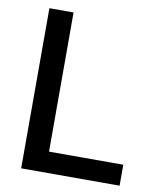

<svg xmlns="http://www.w3.org/2000/svg" viewBox="-82 -794 717 859"><g transform="rotate(10 276.5 -364.0)"><path d="M72.8 0V-727.5H182.6V-95.2H520V0Z"/></g></svg>

Font: Inter 24pt Medium
Style: Regular
Weight: 500
Designer: Rasmus Andersson
Foundry: rsms
Version: Version 4.001;git-66647c0bb